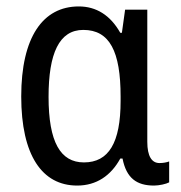

<svg xmlns="http://www.w3.org/2000/svg" viewBox="-20 -567 562 597"><path d="M220 10C280 10 325 -21 354 -74H361C373 -13 405 10 459 10C475 10 497 5 506 0V-65C498 -62 487 -60 476 -60C452 -60 438 -81 438 -126V-537H369L359 -465H354C323 -520 279 -547 225 -547C113 -547 46 -451 46 -267C46 -84 111 10 220 10ZM241 -62C168 -62 131 -125 131 -266C131 -401 164 -474 239 -474C321 -474 355 -407 355 -267V-253C355 -123 318 -62 241 -62Z"/></svg>

Font: Noto Sans Condensed
Style: Regular
Weight: 400
Width: 3
Designer: Monotype Design Team
Foundry: Monotype Imaging Inc.
Version: Version 2.013